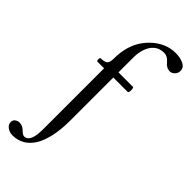

<svg xmlns="http://www.w3.org/2000/svg" viewBox="-373 -779 1102 1102"><g transform="rotate(45 178.0 -227.5)"><path d="M-2 271Q-26 271 -44.5 257.5Q-63 244 -63 224Q-63 207 -50.5 198.5Q-38 190 -25 190Q-13 190 -2 194.5Q9 199 19 209Q38 228 50 228Q66 228 76.5 216.5Q87 205 92.5 181.5Q98 158 98 124V-373H44Q40 -373 38.5 -380Q37 -387 38.5 -393.5Q40 -400 44 -400Q74 -400 86 -410Q98 -420 98 -451Q98 -504 111 -548.5Q124 -593 149 -627Q167 -652 193 -674.5Q219 -697 253 -711.5Q287 -726 328 -726Q364 -726 391.5 -713Q419 -700 419 -672Q419 -653 405.5 -640Q392 -627 377 -627Q349 -627 328 -654Q306 -680 279 -680Q242 -680 218.5 -659.5Q195 -639 184 -606.5Q173 -574 173 -538V-415H290Q295 -415 296.5 -404.5Q298 -394 296.5 -383.5Q295 -373 290 -373H173V-29Q173 47 161 103Q149 159 126 197Q103 234 71 252.5Q39 271 -2 271Z"/></g></svg>

Font: Junicode VF
Style: Regular
Weight: 400
Designer: Peter S. Baker
Version: Version 2.213